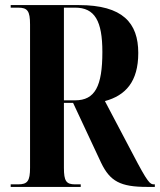

<svg xmlns="http://www.w3.org/2000/svg" viewBox="-20 -734 628 754"><path d="M22 0H297V-10H275C240 -10 231 -23 231 -75V-330H267L377 -95C412 -22 453 0 557 0H588V-10H585C569 -10 561 -15 500 -132L392 -337C473 -359 523 -413 523 -526C523 -644 462 -714 290 -714H22V-704H51C88 -704 98 -691 98 -638V-75C98 -23 88 -10 51 -10H22ZM275 -340H231V-704H275C352 -704 382 -652 382 -530C382 -395 353 -340 275 -340Z"/></svg>

Font: Noto Serif Display ExtraCondensed
Style: Bold
Weight: 700
Width: 2
Designer: Monotype Design Team
Foundry: Monotype Imaging Inc.
Version: Version 2.009